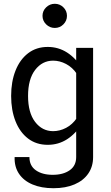

<svg xmlns="http://www.w3.org/2000/svg" viewBox="-20 -764 588 1019"><path d="M263.7 234.9Q328.4 234.9 375.6 214.6Q422.9 194.3 448.5 157.1Q474.1 119.9 474.1 69.6V-510H384.3V69.6Q384.3 115.5 349.9 139.6Q315.4 163.8 260 163.8Q204.8 163.8 170.5 139.9Q136.2 116 136.2 69.6H57.6Q55.9 121.1 80.8 158.2Q105.7 195.3 152.7 215.1Q199.7 234.9 263.7 234.9ZM39.1 -254.9Q39.1 -179.2 62.3 -120.6Q85.4 -62 129 -28.7Q172.6 4.6 233.4 4.6Q289.8 4.6 336.1 -25Q382.3 -54.7 416.3 -109.6L387.9 -137.7Q364.3 -103 330.7 -85.4Q297.1 -67.9 262 -67.9Q204.1 -67.9 166.5 -116.8Q128.9 -165.8 128.9 -254.9Q128.9 -343.8 166.5 -392.9Q204.1 -442.1 262 -442.1Q297.1 -442.1 330.7 -424.4Q364.3 -406.7 387.9 -372.1L416.3 -400.4Q382.3 -455.6 336.1 -485.2Q289.8 -514.9 233.4 -514.9Q172.6 -514.9 129 -481.3Q85.4 -447.8 62.3 -389.2Q39.1 -330.6 39.1 -254.9ZM205.6 -679.9Q205.6 -653.6 225 -634.6Q244.4 -615.7 270.8 -615.7Q297.4 -615.7 316.4 -634.6Q335.4 -653.6 335.4 -679.9Q335.4 -706.5 316.4 -725.2Q297.4 -743.9 270.8 -743.9Q244.4 -743.9 225 -725.2Q205.6 -706.5 205.6 -679.9Z"/></svg>

Font: Estedad-FD-VF Thin
Style: Regular
Weight: 100
Designer: Amin Abedi
Version: Version 5.0